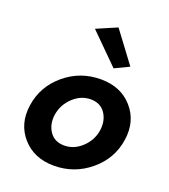

<svg xmlns="http://www.w3.org/2000/svg" viewBox="-137 -838 832 947"><g transform="rotate(20 279.0 -365.0)"><path d="M215 -694 322 -740 443 -578 368 -542ZM43 -230Q58 -333 139.5 -401.5Q221 -470 329 -470Q434 -470 495 -400.5Q556 -331 541 -230Q526 -127 444 -58.5Q362 10 255 10Q150 10 89 -59.5Q28 -129 43 -230ZM174 -230Q166 -178 191 -140Q216 -102 266 -101Q318 -100 359.5 -138Q401 -176 410 -230Q418 -283 393 -321Q368 -359 318 -360Q266 -361 224.5 -322.5Q183 -284 174 -230Z"/></g></svg>

Font: Jost* 600 Semi
Style: Italic
Weight: 600
Italic angle: -10°
Version: Version 3.500